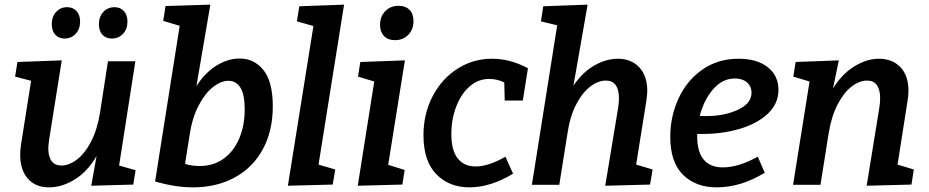

<svg xmlns="http://www.w3.org/2000/svg" viewBox="-20 -796 4000 827"><path d="M493 -83 564 -63 554 -1 373 4 396 -124Q357 -57 302 -23Q247 11 191 11Q133 11 100 -26.5Q67 -64 67 -129Q67 -149 70 -170L114 -448L45 -466L55 -529L246 -536L192 -197Q188 -167 188 -157Q188 -121 202.5 -102Q217 -83 244 -83Q277 -83 311 -108.5Q345 -134 372 -185.5Q399 -237 411 -312L445 -532H563ZM203 -692Q203 -724 221.5 -744.5Q240 -765 269 -765Q295 -765 310 -748Q325 -731 325 -703Q325 -671 306 -650.5Q287 -630 258 -630Q233 -630 218 -646.5Q203 -663 203 -692ZM406 -692Q406 -724 425 -744.5Q444 -765 473 -765Q499 -765 514 -748Q529 -731 529 -703Q529 -671 510 -650.5Q491 -630 462 -630Q436 -630 421 -646.5Q406 -663 406 -692Z M1155 -338Q1155 -232 1112 -153Q1069 -74 991 -31.5Q913 11 810 11Q737 11 648 -14L754 -685L683 -706L693 -770L886 -776L826 -425Q863 -483 912.5 -513.5Q962 -544 1012 -544Q1075 -544 1115 -494Q1155 -444 1155 -338ZM1034 -326Q1034 -389 1015.5 -418.5Q997 -448 964 -448Q932 -448 897.5 -421Q863 -394 835.5 -341.5Q808 -289 797 -216L777 -90Q805 -81 840 -81Q899 -81 942.5 -112Q986 -143 1010 -198.5Q1034 -254 1034 -326Z M1269 -769 1462 -776 1352 -87 1424 -66 1413 -1 1220 4 1330 -684 1259 -704Z M1532 -529 1724 -536 1652 -86 1723 -64 1713 -1 1521 4 1592 -445 1522 -466ZM1617 -689Q1617 -725 1639.5 -748Q1662 -771 1697 -771Q1727 -771 1744 -753.5Q1761 -736 1761 -705Q1761 -669 1738.5 -646Q1716 -623 1681 -623Q1651 -623 1634 -641Q1617 -659 1617 -689Z M1924 -220Q1924 -147 1952 -113Q1980 -79 2028 -79Q2084 -79 2157 -121L2190 -48Q2143 -19 2095 -4Q2047 11 2002 11Q1914 11 1859 -46Q1804 -103 1804 -213Q1804 -306 1843.5 -381.5Q1883 -457 1950.5 -500Q2018 -543 2099 -543Q2178 -543 2254 -502L2232 -363H2154L2152 -441Q2121 -456 2087 -456Q2039 -456 2002 -423Q1965 -390 1944.5 -335.5Q1924 -281 1924 -220Z M2720 -87 2791 -66 2780 -1 2587 4 2643 -335Q2646 -356 2646 -373Q2646 -410 2632 -429.5Q2618 -449 2590 -449Q2557 -449 2523 -423.5Q2489 -398 2462 -346.5Q2435 -295 2424 -220L2389 0H2271L2380 -687L2310 -704L2320 -769L2511 -776L2450 -427Q2489 -485 2540 -514Q2591 -543 2641 -543Q2699 -543 2733.5 -506Q2768 -469 2768 -404Q2768 -391 2764 -361Z M2983 -219V-209Q2983 -141 3011.5 -108Q3040 -75 3093 -75Q3161 -75 3244 -121L3274 -52Q3171 11 3067 11Q2977 11 2922 -43Q2867 -97 2867 -207Q2867 -294 2902.5 -371.5Q2938 -449 3005 -496Q3072 -543 3161 -543Q3241 -543 3287 -506.5Q3333 -470 3333 -409Q3333 -349 3287 -306Q3241 -263 3166 -241Q3091 -219 3006 -219ZM2994 -297Q3004 -296 3023 -296Q3099 -296 3158 -323Q3217 -350 3217 -397Q3217 -424 3197.5 -441Q3178 -458 3145 -458Q3092 -458 3052 -412Q3012 -366 2994 -297Z M3846 -87 3916 -66 3906 -1 3713 4 3768 -335Q3771 -356 3771 -373Q3771 -410 3757 -429.5Q3743 -449 3715 -449Q3682 -449 3648.5 -423.5Q3615 -398 3588 -346.5Q3561 -295 3549 -220L3514 0H3396L3467 -445L3397 -466L3407 -529L3593 -536L3568 -415Q3607 -478 3660.5 -510.5Q3714 -543 3765 -543Q3824 -543 3858.5 -506.5Q3893 -470 3893 -405Q3893 -382 3889 -361Z"/></svg>

Font: Bitter Pro SemiBold
Style: Italic
Weight: 600
Italic angle: -9°
Designer: Sol Matas, and Bitter project Authors
Foundry: Sol Matas
Version: Version 1.010